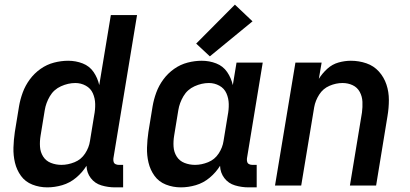

<svg xmlns="http://www.w3.org/2000/svg" viewBox="-20 -800 1768 828"><path d="M184 8Q216 8 248.5 -1.5Q281 -11 308 -33.5Q335 -56 353 -85Q354 -55 371.5 -32Q389 -9 417.5 -0.5Q446 8 476 8H511V-89H492Q485 -89 478.5 -92Q472 -95 470 -102Q468 -109 469 -117L571 -735H458L408 -433Q401 -464 383.5 -489.5Q366 -515 336.5 -526.5Q307 -538 274 -538Q244 -538 213 -530Q182 -522 155 -503Q128 -484 108.5 -457.5Q89 -431 78 -401Q67 -371 62 -341L44 -231Q39 -197 38 -163.5Q37 -130 44.5 -98.5Q52 -67 70.5 -41.5Q89 -16 119.5 -4Q150 8 184 8ZM245 -89Q221 -89 199.5 -97.5Q178 -106 166 -125Q154 -144 152.5 -167.5Q151 -191 155 -215L173 -325Q178 -356 195 -385Q212 -414 243 -428Q274 -442 305 -442Q329 -442 350 -430.5Q371 -419 380.5 -397.5Q390 -376 390.5 -351.5Q391 -327 386 -302L368 -192Q364 -164 347 -138Q330 -112 301.5 -100.5Q273 -89 245 -89Z M760 8Q792 8 824.5 -1.5Q857 -11 884 -33.5Q911 -56 929 -85Q930 -55 947.5 -32Q965 -9 993.5 -0.5Q1022 8 1052 8H1087V-89H1068Q1061 -89 1054.5 -92Q1048 -95 1046 -102Q1044 -109 1045 -117L1113 -530H1000L984 -433Q977 -464 959.5 -489.5Q942 -515 912.5 -526.5Q883 -538 850 -538Q820 -538 789 -530Q758 -522 731 -503Q704 -484 684.5 -457.5Q665 -431 654 -401Q643 -371 638 -341L620 -231Q615 -197 614 -163.5Q613 -130 620.5 -98.5Q628 -67 646.5 -41.5Q665 -16 695.5 -4Q726 8 760 8ZM821 -89Q797 -89 775.5 -97.5Q754 -106 742 -125Q730 -144 728.5 -167.5Q727 -191 731 -215L749 -325Q754 -356 771 -385Q788 -414 819 -428Q850 -442 881 -442Q905 -442 926 -430.5Q947 -419 956.5 -397.5Q966 -376 966.5 -351.5Q967 -327 962 -302L944 -192Q940 -164 923 -138Q906 -112 877.5 -100.5Q849 -89 821 -89ZM885 -557 1069 -708 993 -780 826 -612Z M1166 0H1279L1335 -338Q1340 -366 1356.5 -392Q1373 -418 1401 -430Q1429 -442 1457 -442Q1481 -442 1501 -432.5Q1521 -423 1531.5 -403.5Q1542 -384 1543 -361Q1544 -338 1541 -315L1489 0H1602L1651 -299Q1657 -334 1657 -369Q1657 -404 1646.5 -435.5Q1636 -467 1614 -491.5Q1592 -516 1560 -527Q1528 -538 1493 -538Q1467 -538 1440 -530.5Q1413 -523 1391.5 -503.5Q1370 -484 1355 -460L1367 -530H1254Z"/></svg>

Font: Iosevka Sparkle Semibold
Style: Italic
Weight: 600
Italic angle: -9°
Designer: Belleve Invis
Foundry: Belleve Invis
Version: Version 4.5.0; ttfautohint (v1.8.3)